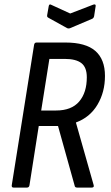

<svg xmlns="http://www.w3.org/2000/svg" viewBox="-20 -847 499 867"><path d="M41 0Q32 0 33 -10L134 -645Q136 -655 145 -655H275Q367 -655 410.5 -617Q454 -579 454 -504Q454 -431 420 -374Q386 -317 323 -294V-293L403 -11Q406 0 394 0H328Q318 0 317 -9L242 -278H155L113 -10Q111 0 102 0ZM166 -348H233Q303 -348 337.5 -388.5Q372 -429 372 -498Q372 -543 347.5 -562Q323 -581 272 -581H203ZM401 -826Q413 -830 412 -820L405 -774Q403 -765 396 -762L297 -720Q290 -717 283 -720L200 -766Q196 -768 194 -770.5Q192 -773 193 -779L200 -819Q202 -831 212 -825L297 -786Z"/></svg>

Font: Sofia Sans Condensed Medium
Style: Italic
Weight: 500
Italic angle: -9°
Designer: Botio Nikoltchev, Ani Petrova
Foundry: lettersoup
Version: Version 4.101; ttfautohint (v1.8.4.7-5d5b)